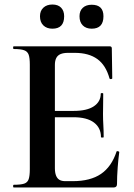

<svg xmlns="http://www.w3.org/2000/svg" viewBox="-20 -830 592 850"><path d="M483 0H41Q38 0 38 -6Q38 -12 41 -12Q72 -12 87 -17Q102 -22 107 -37Q112 -52 112 -81V-544Q112 -573 107 -587.5Q102 -602 87 -607.5Q72 -613 41 -613Q38 -613 38 -619Q38 -625 41 -625H465Q475 -625 475 -616L477 -483Q477 -481 472 -480Q467 -479 465 -482Q449 -541 411 -568.5Q373 -596 311 -596H281Q261 -596 248 -590.5Q235 -585 229 -573Q223 -561 223 -543V-85Q223 -66 228 -53Q233 -40 243 -34Q253 -28 269 -28H302Q380 -28 427 -60Q474 -92 496 -159Q497 -162 502.5 -160.5Q508 -159 508 -157Q504 -128 501 -88.5Q498 -49 498 -15Q498 0 483 0ZM427 -223Q427 -264 396 -287.5Q365 -311 305 -311H170V-339H306Q365 -339 395.5 -359.5Q426 -380 426 -415Q426 -418 431.5 -418Q437 -418 437 -415Q437 -382 436.5 -363.5Q436 -345 436 -325Q436 -300 437.5 -276Q439 -252 439 -223Q439 -221 433 -221Q427 -221 427 -223ZM212 -703Q187 -703 172 -717.5Q157 -732 157 -758Q157 -782 172 -796Q187 -810 212 -810Q237 -810 250.5 -796Q264 -782 264 -758Q264 -703 212 -703ZM386 -703Q361 -703 346.5 -717.5Q332 -732 332 -758Q332 -782 346.5 -795.5Q361 -809 386 -809Q438 -809 438 -758Q438 -703 386 -703Z"/></svg>

Font: Cormorant Infant Light
Style: Regular
Weight: 300
Designer: Christian Thalmann (Catharsis Fonts)
Foundry: Catharsis Fonts
Version: Version 4.001